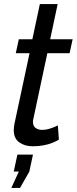

<svg xmlns="http://www.w3.org/2000/svg" viewBox="-20 -716 379 949"><path d="M48 -73Q48 -80 49 -87.5Q50 -95 51 -102L126 -453H58L73 -522H140L177 -696H265L228 -522H339L324 -453H214L145 -129Q144 -125 143.5 -121.5Q143 -118 143 -114Q143 -93 156 -83.5Q169 -74 188 -74Q205 -74 220.5 -78.5Q236 -83 248 -88Q260 -93 266 -96L271 -26Q259 -18 239 -10Q219 -2 194 2.5Q169 7 142 7Q102 7 75 -12.5Q48 -32 48 -73ZM36 213 73 132H48L66 48H143L125 132L79 213Z"/></svg>

Font: Raleway Thin Medium
Style: Italic
Weight: 500
Italic angle: -12°
Version: Version 4.026